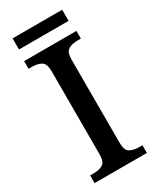

<svg xmlns="http://www.w3.org/2000/svg" viewBox="-213 -908 802 973"><g transform="rotate(-30 188.0 -421.5)"><path d="M35 0V-45H56Q87 -45 108.5 -57Q130 -69 130 -115V-599Q130 -645 108.5 -657Q87 -669 56 -669H35V-714H341V-669H320Q290 -669 268.5 -657Q247 -645 247 -599V-115Q247 -69 268.5 -57Q290 -45 320 -45H341V0ZM42 -778V-843H332V-778Z"/></g></svg>

Font: Noto Serif Tamil Medium
Style: Regular
Weight: 500
Designer: Indian Type Foundry, Tom Grace, and the Monotype Design Team
Foundry: Monotype Imaging Inc.
Version: Version 2.004; ttfautohint (v1.8.4.7-5d5b)